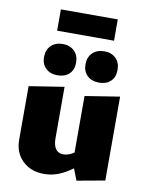

<svg xmlns="http://www.w3.org/2000/svg" viewBox="-92 -887 741 967"><g transform="rotate(10 279.0 -404.0)"><path d="M510 -441V-12L367 14L344 -45Q307 -18 272.5 -4.5Q238 9 199 9Q132 9 89.5 -32Q47 -73 47 -139V-413L226 -441V-176Q226 -143 239 -124Q252 -105 278 -105Q306 -105 333 -124V-413ZM98 -571Q98 -608 120.5 -630Q143 -652 180 -652Q217 -652 239.5 -630Q262 -608 262 -571Q262 -534 240 -513Q218 -492 180 -492Q143 -492 120.5 -513.5Q98 -535 98 -571ZM310 -571Q310 -608 332.5 -630Q355 -652 393 -652Q430 -652 452 -630Q474 -608 474 -571Q474 -534 452 -513Q430 -492 393 -492Q355 -492 332.5 -513.5Q310 -535 310 -571ZM140 -822H431V-713H140Z"/></g></svg>

Font: Ysabeau Heavy
Style: Regular
Weight: 800
Designer: Christian Thalmann (Catharsis Fonts)
Version: Version 0.003